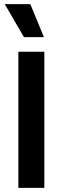

<svg xmlns="http://www.w3.org/2000/svg" viewBox="-20 -911 304 931"><path d="M69 0V-660H195V0ZM96 -731 3 -891H127L193 -731Z"/></svg>

Font: Bricolage Grotesque SemiCondensed SemiBold
Style: Regular
Weight: 600
Width: 4
Designer: Mathieu Triay
Foundry: Atelier Triay
Version: Version 1.001;gftools[0.9.33.dev8+g029e19f]